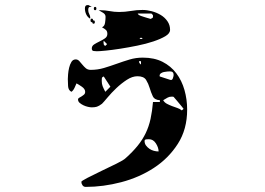

<svg xmlns="http://www.w3.org/2000/svg" viewBox="-20 -640 1040 753"><path d="M340 -613Q330 -614 328 -610.5Q326 -607 326 -601Q326 -592 330 -585Q334 -578 334 -570Q334 -568 333 -567Q323 -573 318 -584Q313 -595 313 -607Q313 -620 323 -620H327ZM353 -600Q348 -600 348 -606.5Q348 -613 353 -613Q358 -613 358 -606.5Q358 -600 353 -600ZM373 -600Q392 -600 410 -596.5Q428 -593 447 -593Q470 -593 493 -597Q516 -601 539 -601Q556 -601 575 -596Q594 -591 610 -581.5Q626 -572 636.5 -557Q647 -542 647 -523Q647 -509 628.5 -498Q610 -487 581.5 -477.5Q553 -468 518.5 -461Q484 -454 452 -449Q420 -444 395 -441.5Q370 -439 360 -439Q354 -439 347 -440Q340 -441 340 -450Q340 -460 349.5 -466Q359 -472 370.5 -477.5Q382 -483 391.5 -489.5Q401 -496 401 -507Q401 -517 396 -522Q391 -527 380 -533Q390 -537 392 -550.5Q394 -564 394 -574Q394 -584 384 -590Q374 -596 367 -600ZM580 -580Q579 -582 576.5 -584.5Q574 -587 573 -587H520Q522 -582 527 -580Q528 -579 533 -577.5Q538 -576 545 -573.5Q552 -571 558 -569.5Q564 -568 567 -567Q568 -566 570 -566Q573 -566 573 -567Q579 -569 580 -573ZM347 -547Q342 -547 342 -553H340Q335 -553 335 -560Q335 -567 340 -567Q345 -567 345 -560H347Q352 -560 352 -553.5Q352 -547 347 -547ZM533 -493 527 -487H540ZM387 -480Q386 -478 386 -473Q386 -469 387 -465.5Q388 -462 393 -460L400 -467ZM607 -247Q586 -248 579 -263Q572 -278 567 -295Q562 -312 553 -326.5Q544 -341 519 -341Q499 -341 477.5 -327Q456 -313 436.5 -294.5Q417 -276 402 -258Q387 -240 380 -233Q368 -224 360 -221.5Q352 -219 340 -219Q334 -219 325 -221Q316 -223 307.5 -227Q299 -231 292.5 -236.5Q286 -242 286 -250Q286 -254 290.5 -256.5Q295 -259 300 -262Q305 -265 309.5 -269Q314 -273 314 -280Q314 -291 301 -300Q288 -309 280 -313Q279 -310 273 -297Q267 -284 260 -280Q248 -286 247 -302.5Q246 -319 246 -330Q246 -336 247 -348.5Q248 -361 251 -374Q254 -387 260 -397Q266 -407 277 -407Q285 -407 291 -400.5Q297 -394 303 -386.5Q309 -379 316.5 -372.5Q324 -366 336 -366Q363 -366 388 -373.5Q413 -381 438 -390Q463 -399 488 -406.5Q513 -414 540 -414Q585 -414 617.5 -397.5Q650 -381 671.5 -352.5Q693 -324 703.5 -287Q714 -250 714 -210Q714 -133 677.5 -76Q641 -19 583.5 18.5Q526 56 455.5 74.5Q385 93 316 93Q308 93 303.5 86.5Q299 80 299 73Q299 70 323 57.5Q347 45 377.5 30.5Q408 16 436.5 2Q465 -12 473 -20Q500 -44 519.5 -68Q539 -92 551.5 -118Q564 -144 570.5 -174Q577 -204 580 -240H607ZM533 -400H525Q525 -392 533 -387ZM647 -327Q655 -324 658 -333Q661 -342 661 -346Q661 -360 647 -360Q643 -360 636 -359.5Q629 -359 622.5 -357.5Q616 -356 611 -352.5Q606 -349 606 -343Q606 -340 607 -340ZM387 -340Q380 -338 379.5 -333Q379 -328 379 -323Q379 -311 382.5 -302Q386 -293 393 -280L413 -300ZM700 -213Q698 -216 693.5 -221.5Q689 -227 683.5 -233.5Q678 -240 673.5 -245.5Q669 -251 667 -253Q662 -259 661 -260Q660 -261 653 -261Q644 -261 637 -257Q630 -253 620 -247Q625 -238 634.5 -233Q644 -228 654.5 -224Q665 -220 675.5 -216.5Q686 -213 693 -207ZM602 -46Q602 -61 591.5 -77.5Q581 -94 564 -94Q562 -94 554.5 -93.5Q547 -93 547 -87Q547 -77 552.5 -69.5Q558 -62 566 -56.5Q574 -51 583.5 -48.5Q593 -46 602 -46Z"/></svg>

Font: Genkaimincho
Style: Regular
Weight: 800
Designer: Dr. Ken Lunde (project architect, glyph set definition & overall production); Masataka HATTORI \u670D \u90E8 \u6B63 \u8C
Foundry: Adobe Systems Incorporated
Version: Version 1.00